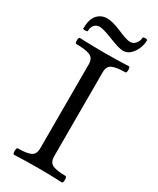

<svg xmlns="http://www.w3.org/2000/svg" viewBox="-210 -892 789 958"><g transform="rotate(30 184.0 -412.5)"><path d="M50 3Q45 3 43.5 -6Q42 -15 43.5 -24.5Q45 -34 50 -34Q99 -34 123 -44.5Q147 -55 147 -91V-575Q147 -610 121 -620.5Q95 -631 43 -631Q38 -631 36.5 -639.5Q35 -648 36.5 -657Q38 -666 43 -666Q114 -663 184 -663Q254 -663 325 -666Q330 -666 331.5 -657Q333 -648 331.5 -639.5Q330 -631 325 -631Q276 -631 251.5 -620.5Q227 -610 227 -575V-91Q227 -55 251.5 -44.5Q276 -34 325 -34Q330 -34 331.5 -24.5Q333 -15 331.5 -6Q330 3 325 3Q256 0 188 0Q118 0 50 3ZM260 -718Q238 -718 180 -741Q122 -764 103 -764Q82 -764 71 -750.5Q60 -737 60 -716Q60 -712 47 -711.5Q34 -711 34 -716Q34 -768 56 -793.5Q78 -819 114 -819Q143 -819 196 -797Q223 -785 241 -779.5Q259 -774 269 -774Q288 -774 300.5 -790Q313 -806 313 -822Q313 -828 326 -828Q339 -828 339 -823Q339 -799 329 -775Q319 -751 301.5 -734.5Q284 -718 260 -718Z"/></g></svg>

Font: Junicode SmExp
Style: Regular
Weight: 400
Width: 6
Designer: Peter S. Baker
Version: Version 2.205; ttfautohint (v1.8.4)